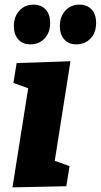

<svg xmlns="http://www.w3.org/2000/svg" viewBox="-20 -806 436 831"><path d="M40 -693Q40 -734 64 -760Q88 -786 125 -786Q158 -786 177.5 -765Q197 -744 197 -707Q197 -665 173 -639.5Q149 -614 111 -614Q78 -614 59 -635.5Q40 -657 40 -693ZM396 -707Q396 -665 372 -639.5Q348 -614 310 -614Q277 -614 258 -635.5Q239 -657 239 -693Q239 -734 263 -760Q287 -786 324 -786Q357 -786 376.5 -765Q396 -744 396 -707ZM38 -447 52 -533 285 -541 217 -110 281 -87 267 0 34 5 102 -424Z"/></svg>

Font: Bitter Pro ExtraBold
Style: Italic
Weight: 800
Italic angle: -9°
Designer: Sol Matas, and Bitter project Authors
Foundry: Sol Matas
Version: Version 1.010